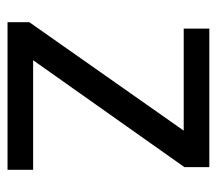

<svg xmlns="http://www.w3.org/2000/svg" viewBox="-53 -523 576 510"><g transform="rotate(90 235.0 -268.0)"><path d="M431 0H39V-58L327 -468H56V-536H424V-470L140 -68H431Z"/></g></svg>

Font: Noto Sans Thai Looped
Style: Regular
Weight: 400
Designer: Sasikarn Vongin, Ben Mitchell
Foundry: The Fontpad Ltd
Version: Version 1.001; ttfautohint (v1.8.4.7-5d5b)